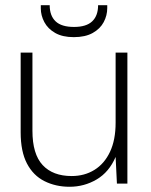

<svg xmlns="http://www.w3.org/2000/svg" viewBox="-20 -702 577 734"><path d="M246 12Q193 12 150 -9.5Q107 -31 83 -77Q59 -123 59 -196V-501H104V-202Q104 -113 143 -71Q182 -29 254 -29Q303 -29 341 -52.5Q379 -76 400.5 -121.5Q422 -167 422 -233V-501H467V0H427L422 -102Q397 -44 349.5 -16Q302 12 246 12ZM262 -560Q219 -560 191 -576Q163 -592 149.5 -617.5Q136 -643 136 -670V-682H170Q170 -642 192.5 -620.5Q215 -599 263 -599Q310 -599 332.5 -620.5Q355 -642 355 -682H390V-671Q390 -643 376.5 -617.5Q363 -592 334.5 -576Q306 -560 262 -560Z"/></svg>

Font: DM Sans 18pt ExtraLight
Style: Regular
Weight: 250
Designer: Colophon Foundry, Jonny Pinhorn
Foundry: Colophon Foundry
Version: Version 4.004;gftools[0.9.30]